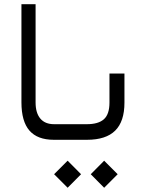

<svg xmlns="http://www.w3.org/2000/svg" viewBox="-20 -656 662 901"><path d="M254.4 0H232.4Q155.8 0 118.2 -43.2Q80.6 -86.4 80.6 -175.8V-636.2H147V-175.3Q147 -126 169.2 -99.6Q191.4 -73.2 233.9 -73.2H254.4Q260.7 -73.2 263.9 -64.2Q267.1 -55.2 267.1 -40V-34.7Q267.1 0 254.4 0Z M405.8 161.6 468.8 98.1 532.2 161.6 468.8 225.1ZM233.9 161.6 297.4 98.1 360.4 161.6 297.4 225.1ZM250 -73.2H387.7Q441.4 -73.2 467.5 -96.4Q493.7 -119.6 493.7 -174.8V-311H564V-174.3Q564 -85.9 520.5 -43Q477.1 0 388.2 0H250Q237.3 0 237.3 -34.7V-40Q237.3 -50.3 238.8 -57.6Q240.2 -64.9 243.2 -69.1Q246.1 -73.2 250 -73.2Z"/></svg>

Font: Shabnam Light WOL
Style: Light-WOL
Weight: 300
Foundry: DejaVu fonts team - Redesigned by Saber Rastikerdar - Based on Vazir font
Version: Version 5.0.0